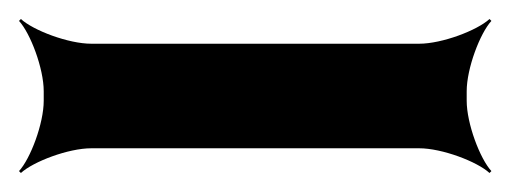

<svg xmlns="http://www.w3.org/2000/svg" viewBox="-46 -46 537 202"><path d="M445 60V50C445 26 459 -11 471 -24L469 -26C456 -14 419 0 395 0H50C26 0 -11 -14 -24 -26L-26 -24C-14 -11 0 26 0 50V60C0 84 -14 121 -26 134L-24 136C-11 124 26 110 50 110H395C419 110 456 124 469 136L471 134C459 121 445 84 445 60Z"/></svg>

Font: Asimov
Style: Edge
Weight: 500
Designer: Google
Version: Version 2.000980: 2014